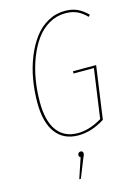

<svg xmlns="http://www.w3.org/2000/svg" viewBox="-138 -764 771 1086"><g transform="rotate(-15 247.5 -220.5)"><path d="M353.5 -690.9Q394.5 -690.9 425.5 -676.8Q456.5 -662.6 485.4 -633.3L475.6 -623.5Q448.7 -651.4 419.9 -664.3Q391.1 -677.2 352.5 -677.2Q300.8 -677.2 256.6 -651.6Q212.4 -626 181.2 -582.5Q149.9 -539.1 127.7 -481.4Q105.5 -423.8 94.7 -359.6Q84 -295.4 84 -228.5Q84 -118.2 126 -61Q168 -3.9 247.1 -3.9Q316.4 -3.9 388.7 -47.9L429.2 -335.9H310.1V-349.1H445.8L402.3 -40Q325.2 9.3 246.6 9.3Q161.6 9.3 115.5 -51.8Q69.3 -112.8 69.3 -228.5Q69.3 -297.9 80.8 -364.3Q92.3 -430.7 116 -489.7Q139.6 -548.8 172.9 -593.8Q206.1 -638.7 252.7 -664.8Q299.3 -690.9 353.5 -690.9ZM233.9 100.1Q240.7 100.1 244.6 104.2Q248.5 108.4 248.5 115.2Q248.5 123.5 240.2 139.2L195.8 250H186.5L226.1 131.8Q216.8 127 216.8 117.7Q216.8 110.4 221.7 105.2Q226.6 100.1 233.9 100.1Z"/></g></svg>

Font: Fira Sans Compressed Hair
Style: Italic
Weight: 100
Width: 3
Italic angle: -8°
Designer: Carrois Corporate & Edenspiekermann AG
Foundry: Carrois Corporate GbR & Edenspiekermann AG
Version: Version 4.203;PS 004.203;hotconv 1.0.88;makeotf.lib2.5.64775